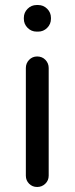

<svg xmlns="http://www.w3.org/2000/svg" viewBox="-20 -740 297 765"><path d="M128 -515Q148 -515 161 -501.5Q174 -488 174 -469V-40Q174 -21 160.5 -8Q147 5 128 5Q109 5 96 -8Q83 -21 83 -40V-469Q83 -488 96 -501.5Q109 -515 128 -515ZM183 -669V-665Q183 -644 168 -629Q153 -614 132 -614H126Q105 -614 90 -629Q75 -644 75 -665V-669Q75 -690 90 -705Q105 -720 126 -720H132Q153 -720 168 -705Q183 -690 183 -669Z"/></svg>

Font: Varela Round
Style: Regular
Weight: 400
Designer: Joe Prince
Foundry: Joe Prince
Version: Version 1.000